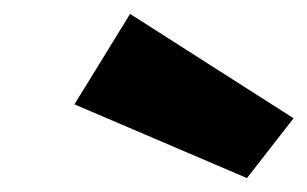

<svg xmlns="http://www.w3.org/2000/svg" viewBox="-20 -767 442 276"><path d="M402 -597 335 -511 87 -617 167 -747Z"/></svg>

Font: Exo 2.0 Black
Style: Italic
Weight: 900
Italic angle: -8°
Designer: Natanael Gama
Version: Version 1.001;PS 001.001;hotconv 1.0.70;makeotf.lib2.5.58329